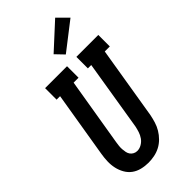

<svg xmlns="http://www.w3.org/2000/svg" viewBox="-303 -1056 1133 1133"><g transform="rotate(-45 264.0 -489.5)"><path d="M205 8Q176 8 148 1Q120 -6 98.5 -22Q77 -38 63.5 -62Q50 -86 44 -113Q38 -140 39 -169.5Q40 -199 45 -228L113 -639H84V-735H267V-639H226L155 -212Q153 -199 151.5 -185.5Q150 -172 151 -158.5Q152 -145 154.5 -132.5Q157 -120 164 -110Q171 -100 182.5 -94Q194 -88 207 -88Q226 -88 244 -98.5Q262 -109 273.5 -125.5Q285 -142 291 -160.5Q297 -179 301 -198L373 -639H345V-735H528V-639H486L411 -183Q406 -158 398.5 -133.5Q391 -109 377.5 -86.5Q364 -64 345 -45Q326 -26 303 -14Q280 -2 254.5 3Q229 8 205 8ZM311 -789 261 -841 420 -987 484 -923Z"/></g></svg>

Font: Iosevka Slab Oblique
Style: Bold
Weight: 700
Italic angle: -9°
Monospace: yes
Designer: Belleve Invis
Foundry: Belleve Invis
Version: Version 11.1.1; ttfautohint (v1.8.3)